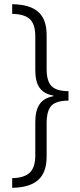

<svg xmlns="http://www.w3.org/2000/svg" viewBox="-20 -735 381 914"><path d="M202 -149V11Q202 86 161.5 122Q121 158 38 159V113Q95 112 121.5 87Q148 62 148 5V-154Q148 -209 168.5 -239Q189 -269 234 -277V-280Q189 -288 168.5 -317Q148 -346 148 -401V-562Q148 -620 122 -644Q96 -668 38 -669V-715Q121 -714 161.5 -679Q202 -644 202 -568V-406Q202 -348 226 -324.5Q250 -301 306 -301V-256Q248 -256 225 -232Q202 -208 202 -149Z"/></svg>

Font: Noto Sans Display Light Narrow
Style: Regular
Weight: 300
Width: 4
Designer: Monotype Design team
Foundry: Monotype Imaging Inc.
Version: Version 1.000